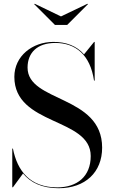

<svg xmlns="http://www.w3.org/2000/svg" viewBox="-20 -982 600 1017"><path d="M303 -895 164 -962 161 -960 271 -850H336L446 -960L443 -962ZM48.5 10 102 -63C141.5 -15 201.5 15 291 15C432 15 521 -70 521 -200C521 -479.5 126 -439 126 -624C126 -702.5 177 -754.5 273 -754.5C379.5 -754.5 458 -692.5 478 -555H481.5V-760H478.5L425 -694C386 -739 330.5 -760 263 -760C151.5 -760 56 -685 56 -575C56 -315 460.5 -360.5 460.5 -155.5C460.5 -47.5 389 10.5 283 10.5C139 10.5 71.5 -77 48.5 -195H45V10Z"/></svg>

Font: Bodoni* 48pt
Style: Regular
Weight: 400
Version: Version 2.3